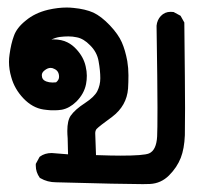

<svg xmlns="http://www.w3.org/2000/svg" viewBox="-20 -294 540 500"><path d="M389.2 61.5Q390.1 46.9 390.1 -13.7Q390.1 -74.2 387.7 -226.6V-227.1Q389.2 -242.2 398.9 -252.4Q409.2 -263.2 424.3 -263.2Q427.7 -263.2 432.1 -262.7L450.2 -252.9L460 -235.4Q461.9 -65.9 461.9 -12Q461.9 42 461.4 58.1Q460 93.3 450.7 117.2Q440.9 142.1 420.2 162.8Q399.4 183.6 370.6 185.1Q365.2 185.5 352.1 185.5Q299.8 185.5 126 180.7Q103.5 180.7 85 169.9L83.5 168.9Q73.2 154.3 73.2 137.7Q73.2 136.2 73.2 132.8L83 114.7L84 113.8Q96.7 104.5 114.7 104.5Q117.2 104.5 157.2 107.9L156.2 65.9Q155.3 55.2 155.3 46.9Q155.3 20 164.1 7.3Q175.3 -8.8 201.7 -25.9Q225.6 -41.5 233.4 -56.6Q241.2 -72.3 241.2 -90.3Q241.2 -109.9 236.8 -134.3Q232.9 -158.2 214.4 -176.3Q197.8 -193.4 180.2 -196.8Q169.4 -199.2 158.2 -199.2Q147 -199.2 136 -197.8Q125 -196.3 113.8 -190.9Q116.7 -191.4 119.1 -191.4Q140.6 -191.4 155.8 -183.6Q168.5 -177.2 178.7 -166Q197.8 -145.5 203.1 -121.1Q206.1 -108.4 206.1 -96.9Q206.1 -85.4 204.1 -75.2Q199.2 -49.8 178.7 -29.3Q161.1 -12.2 141.1 -8.3Q131.3 -6.8 124 -6.8Q116.7 -6.8 112.8 -6.8Q104 -7.3 93.3 -8.8Q64.5 -13.2 41 -37.8Q17.6 -62.5 9.3 -93.3Q3.4 -113.3 3.4 -132.8Q3.4 -142.6 4.9 -152.3Q8.8 -180.7 16.1 -200.2Q23.4 -221.7 47.4 -240.7Q70.8 -260.3 105.5 -268.6Q130.9 -274.4 153.8 -274.4Q162.6 -274.4 171.4 -273.4Q202.1 -270.5 223.1 -261.2Q243.7 -251.5 266.1 -228Q288.1 -204.6 297.1 -184.1Q306.2 -163.6 311.5 -134.8Q314.5 -116.7 314.5 -97.9Q314.5 -79.1 313.5 -63.5Q310.1 -18.6 272 10.3Q238.3 34.7 231.4 42Q228 46.4 228 53.2Q228 54.2 230 109.9Q271 111.3 293.9 111.3Q354.5 111.3 368.2 105.5Q387.2 97.2 389.2 61.5ZM126 -79.6Q133.8 -85.9 133.8 -93.8Q133.8 -109.4 121.1 -114.7Q116.7 -117.2 111.8 -117.2Q104 -117.2 95.7 -110.4Q88.9 -105 88.9 -98.1Q88.9 -86.4 100.1 -82Q107.9 -79.1 116.7 -79.1Q121.1 -79.1 126 -79.6Z"/></svg>

Font: Bakudai
Style: Bold
Weight: 700
Version: Version 1.48